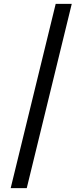

<svg xmlns="http://www.w3.org/2000/svg" viewBox="-20 -801 428 998"><path d="M353 -781 119 177H35.5L269.5 -781Z"/></svg>

Font: Merriweather 24pt
Style: Regular
Weight: 400
Designer: Eben Sorkin
Foundry: Eben Sorkin
Version: Version 2.100